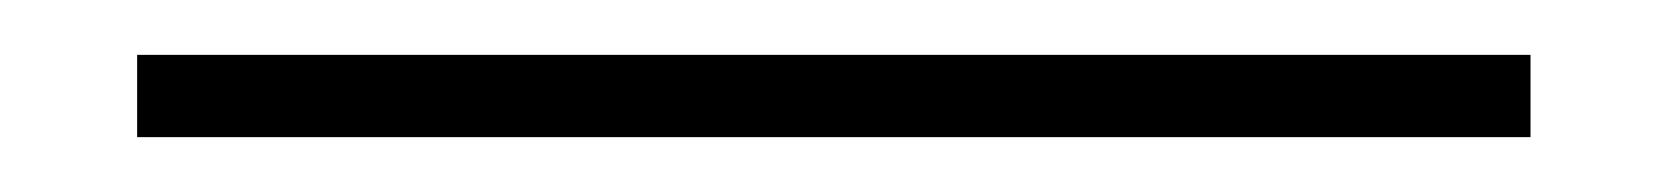

<svg xmlns="http://www.w3.org/2000/svg" viewBox="-20 97 608 70"><path d="M30 147V117H538V147Z"/></svg>

Font: IBM Plex Sans ExtLt
Style: Regular
Weight: 200
Designer: Mike Abbink, Paul van der Laan, Pieter van Rosmalen
Foundry: Bold Monday
Version: Version 3.005